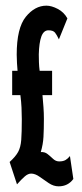

<svg xmlns="http://www.w3.org/2000/svg" viewBox="-20 -643 290 678"><path d="M40 8 14 -71Q35 -90 44 -106.5Q53 -123 55 -149Q57 -175 57 -222Q57 -241 56 -262.5Q55 -284 52 -307H23V-393H42Q41 -405 40 -420Q39 -435 39 -450Q39 -544 71 -583.5Q103 -623 144 -623Q162 -623 184 -611.5Q206 -600 218 -578L188 -504Q181 -519 174.5 -527.5Q168 -536 151 -536Q134 -536 126 -514Q118 -492 117 -451Q117 -438 117.5 -423Q118 -408 120 -393H164V-307H130Q132 -285 133.5 -264.5Q135 -244 135 -224Q135 -186 133.5 -159.5Q132 -133 124 -106Q138 -107 148 -99Q158 -91 167.5 -82Q177 -73 189 -73Q203 -73 211.5 -78Q220 -83 227 -92L239 -11Q220 15 187 15Q169 15 152 3.5Q135 -8 119.5 -19Q104 -30 90 -30Q79 -30 67.5 -20Q56 -10 40 8Z"/></svg>

Font: Inconsolata UltraCondensed ExtraBold
Style: Regular
Weight: 800
Width: 1
Monospace: yes
Designer: Raph Levien, Cyreal, Brenton Simpson
Foundry: Raph Levien, Cyreal, Google
Version: Version 3.001; ttfautohint (v1.8.2.53-6de2)